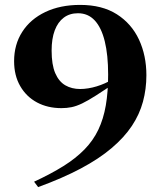

<svg xmlns="http://www.w3.org/2000/svg" viewBox="-20 -737 672 783"><path d="M135.5 26 119 4Q188 -28 238.8 -59.8Q289.5 -91.5 324.8 -127.8Q360 -164 381 -208Q402 -252 411.5 -307.2Q421 -362.5 421 -433Q421 -513 407.2 -568.8Q393.5 -624.5 366.2 -653.8Q339 -683 298 -683Q264 -683 240 -665Q216 -647 203.2 -613Q190.5 -579 190.5 -531Q190.5 -473 205.2 -438.8Q220 -404.5 246.2 -389.2Q272.5 -374 307 -374Q322.5 -374 339.8 -376.8Q357 -379.5 374.2 -384.8Q391.5 -390 408.2 -397.5Q425 -405 440.5 -414.5L455.5 -402.5Q405 -369 371.8 -347.8Q338.5 -326.5 315 -315.2Q291.5 -304 272 -300Q252.5 -296 230.5 -296Q174.5 -296 131 -319.2Q87.5 -342.5 62.5 -385.8Q37.5 -429 37.5 -487.5Q37.5 -555.5 70.8 -607.2Q104 -659 164.8 -688Q225.5 -717 307 -717Q396.5 -717 456.5 -678.8Q516.5 -640.5 546.8 -575.5Q577 -510.5 577 -430Q577 -374 563 -322.2Q549 -270.5 517.8 -223.5Q486.5 -176.5 435.2 -133Q384 -89.5 309.8 -50Q235.5 -10.5 135.5 26Z"/></svg>

Font: Newsreader 60pt SemiBold
Style: Regular
Weight: 600
Designer: Hugues Gentile
Foundry: Production Type
Version: Version 1.003